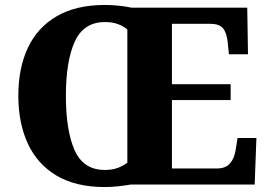

<svg xmlns="http://www.w3.org/2000/svg" viewBox="-20 -745 1083 775"><path d="M403 10Q286 10 208.5 -36Q131 -82 92.5 -165Q54 -248 54 -359Q54 -470 92.5 -552Q131 -634 209 -679.5Q287 -725 404 -725Q430 -725 459.5 -722Q489 -719 511 -714H978L981 -526H904L899 -575Q895 -613 880 -631Q865 -649 828 -649H674V-405H911V-341H674V-65H856Q891 -65 908.5 -85.5Q926 -106 931 -139L939 -188H1015L1008 0H507Q485 4 456.5 7Q428 10 403 10ZM403 -59Q433 -59 454.5 -67Q476 -75 494 -88V-626Q479 -639 456.5 -647.5Q434 -656 404 -656Q318 -656 282 -577.5Q246 -499 246 -358Q246 -217 281.5 -138Q317 -59 403 -59Z"/></svg>

Font: Noto Serif Devanagari ExtraBold
Style: Regular
Weight: 800
Designer: Universal Thirst, Indian Type Foundry and the Monotype Design Team
Foundry: Monotype Imaging Inc.
Version: Version 2.004; ttfautohint (v1.8.4.7-5d5b)